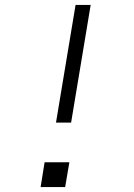

<svg xmlns="http://www.w3.org/2000/svg" viewBox="-20 -755 540 775"><path d="M206 -260 285 -735H346L267 -260ZM144 0 160 -100H260L243 0Z"/></svg>

Font: Iosevka SS04 Light Oblique
Style: Regular
Weight: 300
Italic angle: -9°
Monospace: yes
Designer: Belleve Invis
Foundry: Belleve Invis
Version: Version 19.0.0; ttfautohint (v1.8.4)